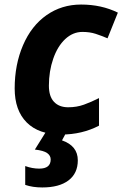

<svg xmlns="http://www.w3.org/2000/svg" viewBox="-20 -576 533 836"><path d="M247.1 9.8Q148.9 9.8 96.4 -42.7Q43.9 -95.2 43.9 -190.9Q43.9 -294.4 80.3 -379.2Q116.7 -463.9 182.6 -510Q248.5 -556.2 333 -556.2Q421.9 -556.2 493.2 -521L448.2 -409.2Q421.9 -420.4 396.5 -428.7Q371.1 -437 338.9 -437Q297.4 -437 263.9 -405.8Q230.5 -374.5 211.7 -320.1Q192.9 -265.6 192.9 -203.1Q192.9 -156.2 215.1 -132.6Q237.3 -108.9 276.9 -108.9Q314 -108.9 345.7 -120.4Q377.4 -131.8 411.1 -148.9V-28.8Q336.9 9.8 247.1 9.8ZM318.8 122.1Q318.8 178.7 278.3 209.5Q237.8 240.2 164.1 240.2Q122.1 240.2 89.8 229V147Q120.6 158.2 150.9 158.2Q200.7 158.2 200.7 118.2Q200.7 101.6 185.5 90.6Q170.4 79.6 131.8 75.2L178.7 0H269L250 35.2Q318.8 59.1 318.8 122.1Z"/></svg>

Font: Zoram GWebM
Style: Bold Italic
Weight: 700
Italic angle: -12°
Foundry: Ascender Corporation
Version: Version 1.000